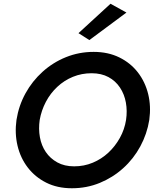

<svg xmlns="http://www.w3.org/2000/svg" viewBox="-20 -990 821 1025"><path d="M192 -350Q201 -401 225 -446.5Q249 -492 286 -526.5Q323 -561 369.5 -580Q416 -599 469 -599Q521 -599 559 -578.5Q597 -558 620.5 -522.5Q644 -487 652 -442.5Q660 -398 653 -350Q645 -299 620 -254Q595 -209 558.5 -175Q522 -141 475.5 -121.5Q429 -102 376 -102Q324 -102 286 -123Q248 -144 224.5 -178.5Q201 -213 193 -257.5Q185 -302 192 -350ZM68 -350Q58 -278 73.5 -212.5Q89 -147 128 -96Q167 -45 226.5 -15Q286 15 364 15Q443 15 512.5 -13.5Q582 -42 637.5 -92Q693 -142 729 -208.5Q765 -275 777 -350Q787 -423 771 -488Q755 -553 716 -603.5Q677 -654 617 -683.5Q557 -713 480 -713Q402 -713 332.5 -685Q263 -657 207.5 -607Q152 -557 116 -491.5Q80 -426 68 -350ZM655 -923 570 -970 399 -813 457 -776Z"/></svg>

Font: Jost Medium
Style: Italic
Weight: 500
Italic angle: -5°
Version: Version 3.710